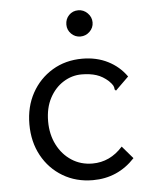

<svg xmlns="http://www.w3.org/2000/svg" viewBox="-50 -698 600 751"><g transform="rotate(-5 250.0 -322.5)"><path d="M285 11Q219 11 167 -20Q115 -51 85.5 -105Q56 -159 56 -228Q56 -297 85.5 -350.5Q115 -404 166.5 -435Q218 -466 284 -466Q340 -466 384.5 -443.5Q429 -421 457 -381L412 -337L405 -330L400 -335Q400 -343 396.5 -350Q393 -357 381 -369Q359 -389 334 -397Q309 -405 276 -405Q238 -405 204.5 -384Q171 -363 150.5 -324.5Q130 -286 130 -233Q130 -182 150.5 -141.5Q171 -101 207 -77.5Q243 -54 289 -54Q358 -54 408 -110L450 -61Q383 11 285 11ZM285 -553Q264 -553 249 -568Q234 -583 234 -604Q234 -626 248.5 -641Q263 -656 285 -656Q306 -656 321.5 -640.5Q337 -625 337 -604Q337 -583 321.5 -568Q306 -553 285 -553Z"/></g></svg>

Font: Ligconsolata
Style: Regular
Weight: 400
Monospace: yes
Designer: Raph Levien, Cyreal, Brenton Simpson
Foundry: Raph Levien, Cyreal, Google
Version: Version 3.001; ttfautohint (v1.8.2.53-6de2)